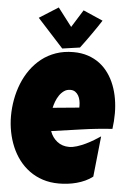

<svg xmlns="http://www.w3.org/2000/svg" viewBox="-62 -987 701 1044"><g transform="rotate(5 288.5 -465.0)"><path d="M569.8 -394.5Q569.8 -352.1 564 -309.6Q480.5 -304.2 397.9 -292.2Q315.4 -280.3 232.9 -268.6Q245.6 -233.4 272.7 -212.4Q299.8 -191.4 337.4 -191.4Q356.9 -191.4 380.1 -198.7Q403.3 -206.1 426.3 -217Q449.2 -228 470.2 -240.7Q491.2 -253.4 506.3 -263.7L482.9 -42Q463.9 -27.3 441.7 -17.1Q419.4 -6.8 395.5 -0.5Q371.6 5.9 347.2 8.8Q322.8 11.7 299.3 11.7Q251 11.7 210.9 -1.5Q170.9 -14.6 138.4 -38.3Q106 -62 81.5 -94.2Q57.1 -126.5 41 -164.6Q24.9 -202.6 16.6 -245.1Q8.3 -287.6 8.3 -331.1Q8.3 -376.5 16.6 -421.9Q24.9 -467.3 41.7 -509.3Q58.6 -551.3 84.2 -587.2Q109.9 -623 144 -649.9Q178.2 -676.8 221.4 -691.9Q264.6 -707 316.9 -707Q360.4 -707 396.2 -695.1Q432.1 -683.1 460.2 -661.9Q488.3 -640.6 509 -611.3Q529.8 -582 543.2 -547.1Q556.6 -512.2 563.2 -473.4Q569.8 -434.6 569.8 -394.5ZM374.5 -419.9Q374.5 -433.6 371.6 -448Q368.7 -462.4 362.1 -474.1Q355.5 -485.8 344.7 -493.4Q334 -501 317.9 -501Q298.3 -501 283.4 -490.5Q268.6 -480 257.8 -464.1Q247.1 -448.2 240.2 -429.7Q233.4 -411.1 230 -395.5L374.5 -409.2ZM459 -891.1Q449.7 -876 436.5 -856.7Q423.3 -837.4 408.7 -816.4Q394 -795.4 378.7 -774.2Q363.3 -752.9 349.6 -734.9L253.9 -721.2L112.3 -876.5L215.8 -941.9L292 -842.3L351.6 -938Z"/></g></svg>

Font: Luckiest Guy RUS-BEL-UKR
Style: Regular
Weight: 400
Designer: Astigmatic (AOETI)
Foundry: Astigmatic (AOETI)
Version: Version 1.00 March 11, 2019, initial release